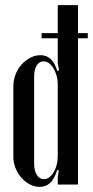

<svg xmlns="http://www.w3.org/2000/svg" viewBox="-20 -719 362 748"><path d="M209 -55 203 -57Q192 -22 175.5 -6.5Q159 9 135 9Q115 9 96.5 -0.5Q78 -10 63.5 -26.5Q49 -43 40.5 -64Q32 -85 32 -108V-382Q32 -406 40.5 -428.5Q49 -451 64 -467.5Q79 -484 98 -494Q117 -504 138 -504Q161 -504 177 -489.5Q193 -475 203 -443L210 -445L205 -474V-699H284V0H205V-27ZM205 -390Q205 -408 200.5 -424Q196 -440 188.5 -452.5Q181 -465 171 -472.5Q161 -480 150 -480Q133 -480 123 -464Q113 -448 113 -422V-81Q113 -54 123.5 -37.5Q134 -21 151 -21Q173 -21 189 -48Q205 -75 205 -111ZM142 -590H322V-570H142Z"/></svg>

Font: Moniqa SemBd Narrow Heading
Style: Regular
Weight: 600
Width: 4
Designer: Rajesh Rajput
Foundry: Rajesh Rajput
Version: Version 1.000